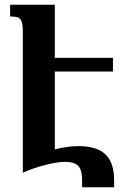

<svg xmlns="http://www.w3.org/2000/svg" viewBox="-20 -734 546 816"><path d="M465 32V62H329V33Q329 -11 313 -28.5Q297 -46 257 -46Q223 -46 172.5 -33Q122 -20 77 0V-599Q77 -628 72 -642Q67 -656 56 -660Q45 -664 23 -664V-714H213V-488H460V-430H213V-99Q266 -113 313 -113Q391 -113 428 -78Q465 -43 465 32Z"/></svg>

Font: Noto Serif Armenian SmBold Cond
Style: Regular
Weight: 600
Width: 3
Designer: Monotype Design team
Foundry: Monotype Imaging Inc.
Version: Version 1.000